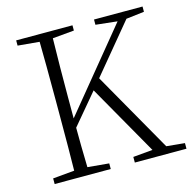

<svg xmlns="http://www.w3.org/2000/svg" viewBox="-106 -828 931 933"><g transform="rotate(-15 359.5 -361.5)"><path d="M627 -37.1 718.8 -28.3V0H459V-28.3L557.6 -37.1L356.4 -390.6L227.5 -237.3Q227.5 -152.3 230.5 -38.1L337.9 -28.3V0H55.7V-28.3L164.1 -38.1Q166 -134.8 166 -333V-389.6Q166 -588.9 164.1 -686.5L55.7 -696.3V-722.7H338.9V-696.3L230.5 -686.5Q227.5 -541 227.5 -389.6V-284.2L555.7 -684.6L447.3 -696.3V-722.7H691.4V-696.3L600.6 -685.5L397.5 -440.4Z"/></g></svg>

Font: GenYoMin TW TTF ExtraLight
Style: Regular
Weight: 250
Version: Version 1.300